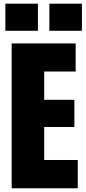

<svg xmlns="http://www.w3.org/2000/svg" viewBox="-20 -1011 461 1031"><path d="M8.8 -845.7V-991.2H183.6V-845.7ZM245.1 -845.7V-991.2H419.9V-845.7ZM42.5 0V-777.8H386.2V-627H217.3V-475.1H379.4V-329.1H217.3V-151.9H397.5V0Z"/></svg>

Font: Anton
Style: Regular
Weight: 400
Foundry: vernon adams
Version: Version 1.000